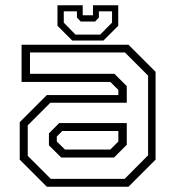

<svg xmlns="http://www.w3.org/2000/svg" viewBox="-20 -710 666 730"><path d="M158 0 55 -103V-245.5L158 -348.5H430V-368L399.5 -398.5H62V-540H468.5L571.5 -437V-103L468.5 0ZM213 -111 166 -157.5V-203L205 -242H462V-159.5L413.5 -111ZM173 -30H454L543 -119.5V-422.5L455 -510.5H94V-429.5H415L462 -382.5V-319.5H171.5L85.5 -233.5V-117.5ZM227 -141.5H399.5L430 -172V-212H217L196 -191V-172ZM254.5 -556 198.5 -612V-690H294.5V-652H333.5V-690H429.5V-612L373.5 -556ZM267 -578.5H361L406 -624V-667H356V-643.5L341.5 -628H287L272.5 -643.5V-667H222.5V-624Z"/></svg>

Font: Tourney Light
Style: Regular
Weight: 300
Version: Version 1.015